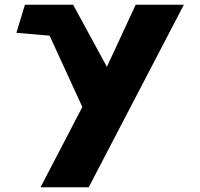

<svg xmlns="http://www.w3.org/2000/svg" viewBox="-20 -533 848 813"><path d="M554.6 -513 432.6 -250 289.6 -513H85.6L49.4 -394L190 -382L328.6 -80L151.6 260H355.6L758.6 -513Z"/></svg>

Font: Sztylet
Style: Bd
Weight: 700
Foundry: Cannot Into Space Fonts, PlusOne Fonts
Version: Version 0.12